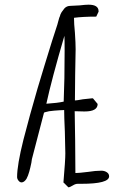

<svg xmlns="http://www.w3.org/2000/svg" viewBox="-20 -779 531 820"><path d="M250 -1H251Q259 -94 259 -124L257 -216Q254 -279 254 -309Q243 -309 233 -308Q213 -307 190 -304Q187 -303 179.5 -301.5Q172 -300 168 -298L119 -110Q116 -102 114 -84Q110 -64 105 -46Q100 -28 93 -15Q83 0 72 0Q65 0 59 -7.5Q53 -15 53 -23Q53 -74 80 -182Q107 -287 140 -400L169 -496Q194 -577 202 -603Q219 -657 225 -674Q226 -678 228.5 -687Q231 -696 233 -703Q236 -709 238 -717Q243 -728 246 -731Q248 -734 250.5 -737Q253 -740 255 -743Q265 -754 281 -754L320 -756Q345 -759 358 -759Q401 -759 401 -731V-729L391 -708Q334 -708 296 -703Q296 -678 300 -639Q303 -594 303 -569L301 -459Q300 -411 300 -350Q307 -350 334 -355Q366 -359 372 -359H377L397 -335Q397 -303 342 -303H338L299 -304L301 -177Q302 -118 302 -40Q317 -40 357 -45Q388 -50 413 -50Q426 -50 436 -43.5Q446 -37 446 -26Q446 6 327 6H312Q302 6 291 13Q278 21 272 21ZM252 -345 253 -378Q253 -391 255 -445Q256 -496 256 -563Q256 -612 255 -626Q200 -438 178 -336Q225 -339 252 -345Z"/></svg>

Font: Amatic SC
Style: Bold
Weight: 700
Designer: Multiple Designers
Foundry: Vernon Adams
Version: Version 2.505